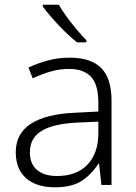

<svg xmlns="http://www.w3.org/2000/svg" viewBox="-20 -786 576 816"><path d="M276 -541Q366 -541 410 -497Q454 -453 454 -358V0H411L401 -90H398Q369 -45 327.5 -17.5Q286 10 212 10Q135 10 91 -28.5Q47 -67 47 -139Q47 -219 112 -260.5Q177 -302 301 -307L398 -312V-349Q398 -427 366.5 -460Q335 -493 274 -493Q233 -493 195 -482Q157 -471 119 -453L101 -499Q139 -517 183.5 -529Q228 -541 276 -541ZM308 -265Q206 -260 156.5 -229.5Q107 -199 107 -139Q107 -89 137.5 -63.5Q168 -38 222 -38Q305 -38 351 -85.5Q397 -133 398 -217V-269ZM230 -766Q242 -744 262.5 -716Q283 -688 305.5 -661Q328 -634 347 -615V-606H307Q282 -626 254 -653.5Q226 -681 201.5 -709Q177 -737 162 -758V-766Z"/></svg>

Font: Noto Sans Bengali UI Light
Style: Regular
Weight: 300
Designer: Jelle Bosma - Monotype Design Team
Foundry: Monotype Imaging Inc.
Version: Version 2.003; ttfautohint (v1.8.4.7-5d5b)